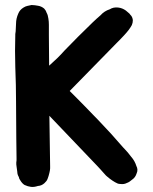

<svg xmlns="http://www.w3.org/2000/svg" viewBox="-20 -648 609 766"><path d="M524 14Q532 29 525 44Q520 60 508 68Q502 73 497 76.5Q492 80 486 82Q475 88 460 86Q454 86 449 84Q444 82 439 79Q434 76 428.5 72.5Q423 69 418 65Q412 60 407 56Q402 52 398 47Q393 42 389 37Q385 32 381 28L369 15L177 -186L180 15V24Q180 28 179 32.5Q178 37 177 42Q174 55 170 65Q168 71 164.5 75Q161 79 157 83Q146 93 131 94Q116 99 103.5 97.5Q91 96 78 90Q68 84 60 70Q58 66 57 65Q57 64 55 58Q49 48 49 38Q48 32 47.5 27Q47 22 46 16Q45 12 45 8Q45 4 45 0Q46 -5 46 -8.5Q46 -12 46 -17L45 -96L44 -243Q44 -307 41 -381Q40 -417 40 -445Q40 -473 41 -508V-512Q43 -523 43 -533.5Q43 -544 44 -554Q44 -574 53 -594Q59 -609 74 -618Q82 -623 89.5 -624.5Q97 -626 106 -628Q113 -628 119.5 -627Q126 -626 132 -625Q145 -623 156 -614Q159 -611 161.5 -607Q164 -603 166 -597Q171 -589 173 -574Q174 -568 174.5 -562Q175 -556 175 -549V-508L176 -386Q192 -400 207.5 -415Q223 -430 238 -447Q265 -475 291.5 -501.5Q318 -528 345 -554L348 -557Q356 -565 364.5 -572.5Q373 -580 381 -587Q396 -604 418 -611Q432 -620 451 -618Q460 -617 467.5 -614Q475 -611 482 -606Q487 -601 492 -597.5Q497 -594 500 -589Q508 -582 510 -568Q510 -557 506 -548Q503 -543 500 -538Q497 -533 493 -528Q488 -522 484 -517Q480 -512 475 -507Q471 -502 466.5 -498Q462 -494 458 -489L445 -476L258 -285Q273 -270 289.5 -253.5Q306 -237 321 -221.5Q336 -206 349 -192.5Q362 -179 371 -170Q398 -142 423 -114.5Q448 -87 472 -59L475 -56Q483 -48 490 -39.5Q497 -31 503 -23Q518 -6 524 14Z"/></svg>

Font: BM JUA 
Style: Regular
Weight: 400
Designer: BONGJIN KIM, JAEHYUN KEUM, JUHEE TAE
Foundry: WOOWA BROTHERS Corporation.
Version: Version 1.000